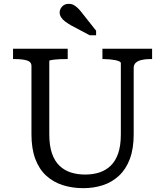

<svg xmlns="http://www.w3.org/2000/svg" viewBox="-20 -964 861 1001"><path d="M237 -264Q237 -204 251 -164Q265 -124 290 -100Q315 -76 349 -65Q383 -54 424 -54Q465 -54 498.5 -65Q532 -76 557 -100Q582 -124 596 -164Q610 -204 610 -264V-635Q610 -640 602 -644Q594 -648 581 -650.5Q568 -653 552.5 -654.5Q537 -656 523 -656H514V-710H773V-656H762Q738 -656 718.5 -651.5Q699 -647 688 -637Q677 -627 677 -610V-264Q677 -189 657 -135.5Q637 -82 600.5 -48Q564 -14 516.5 1.5Q469 17 414 17Q356 17 306.5 1Q257 -15 220.5 -48.5Q184 -82 164 -135.5Q144 -189 144 -264V-620Q144 -642 120 -649Q96 -656 59 -656H48V-710H333V-656H324Q310 -656 294.5 -655.5Q279 -655 266 -653.5Q253 -652 245 -650.5Q237 -649 237 -646ZM405 -900Q395 -913 385 -922.5Q375 -932 364 -938Q353 -944 338 -944Q317 -944 304 -930Q291 -916 291 -899Q291 -886 298.5 -874Q306 -862 319.5 -852Q333 -842 350 -832L448 -780H481V-804Z"/></svg>

Font: Roboto Serif
Style: Regular
Weight: 400
Designer: Greg Gazdowicz
Foundry: Commercial Type
Version: Version 1.008